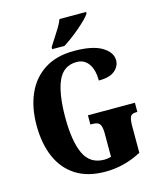

<svg xmlns="http://www.w3.org/2000/svg" viewBox="-134 -1023 944 1129"><g transform="rotate(-15 337.5 -458.5)"><path d="M367 10Q259 10 187.5 -36Q116 -82 80.5 -164.5Q45 -247 45 -358Q45 -466 81.5 -548.5Q118 -631 190.5 -677.5Q263 -724 370 -724Q483 -724 539.5 -690Q596 -656 596 -607Q596 -571 565 -544.5Q534 -518 467 -518Q467 -583 441 -620Q415 -657 368 -657Q288 -657 254 -580.5Q220 -504 220 -358Q220 -214 256 -137Q292 -60 379 -60Q396 -60 420 -66V-210Q420 -249 409 -265Q398 -281 367 -281H352V-337H638V-281H630Q603 -281 595 -264.5Q587 -248 587 -206V-46Q534 -18 480 -4Q426 10 367 10ZM250 -780Q263 -801 280 -826.5Q297 -852 313 -878.5Q329 -905 337 -927H499V-917Q491 -904 471.5 -884.5Q452 -865 426.5 -843Q401 -821 374 -801Q347 -781 325 -767H250Z"/></g></svg>

Font: Noto Serif ExtraCondensed Black
Style: Regular
Weight: 900
Width: 2
Designer: Monotype Design Team
Foundry: Monotype Imaging Inc.
Version: Version 2.015; ttfautohint (v1.8.4.7-5d5b)